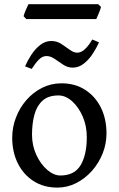

<svg xmlns="http://www.w3.org/2000/svg" viewBox="-20 -855 550 890"><path d="M473.6 -236.8Q473.6 -188 455.6 -143.1Q437.5 -98.1 405.8 -62.5Q374 -26.9 332.8 -6.1Q291.5 14.6 246.1 14.6Q182.6 14.6 135.5 -15.6Q88.4 -45.9 62.5 -98.1Q36.6 -150.4 36.6 -216.8Q36.6 -265.1 54 -310.3Q71.3 -355.5 102.5 -391.4Q133.8 -427.2 175.3 -448Q216.8 -468.8 265.1 -468.8Q328.1 -468.8 375 -438.5Q421.9 -408.2 447.8 -356Q473.6 -303.7 473.6 -236.8ZM382.3 -219.7Q382.3 -271.5 363.3 -315.2Q344.2 -358.9 314.2 -385.7Q284.2 -412.6 251 -412.6Q204.1 -412.6 177.5 -388.7Q150.9 -364.7 139.6 -323.5Q128.4 -282.2 128.4 -231Q128.4 -179.7 148.7 -136.5Q168.9 -93.3 199.2 -67.4Q229.5 -41.5 259.8 -41.5Q325.2 -41.5 353.8 -89.4Q382.3 -137.2 382.3 -219.7ZM439 -658.7Q427.2 -632.3 409.4 -605.2Q391.6 -578.1 368.2 -559.8Q344.7 -541.5 316.9 -541.5Q293.9 -541.5 273.4 -554.9Q252.9 -568.4 233.6 -581.8Q214.4 -595.2 195.3 -595.2Q176.8 -595.2 160.6 -579.1Q144.5 -563 127 -535.6L96.2 -547.4Q107.4 -573.7 125.2 -601.1Q143.1 -628.4 166.5 -646.7Q189.9 -665 217.8 -665Q243.2 -665 264.2 -651.4Q285.2 -637.7 303.5 -624.3Q321.8 -610.8 337.9 -610.8Q356 -610.8 373.5 -627Q391.1 -643.1 407.7 -671.9ZM448.2 -822.8Q445.8 -812 438 -793.7Q430.2 -775.4 426.3 -766.6H101.6L89.4 -779.8Q91.8 -790.5 99.4 -808.3Q106.9 -826.2 111.8 -835.4H435.5Z"/></svg>

Font: Gentium Book Plus
Style: Regular
Weight: 400
Designer: Victor Gaultney, Annie Olsen, Iska Routamaa, Becca Hirsbrunner
Foundry: SIL International
Version: Version 6.101